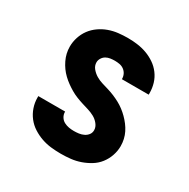

<svg xmlns="http://www.w3.org/2000/svg" viewBox="-128 -644 756 769"><g transform="rotate(30 250.0 -260.0)"><path d="M249 8Q226 8 203.5 5.5Q181 3 159.5 -4.5Q138 -12 118.5 -24.5Q99 -37 85 -55Q71 -73 63.5 -95Q56 -117 56 -140V-147H180V-145Q180 -133 186.5 -122.5Q193 -112 203.5 -106.5Q214 -101 225.5 -99Q237 -97 249 -97Q260 -97 271.5 -98.5Q283 -100 293.5 -105Q304 -110 311 -119Q318 -128 318 -140Q318 -155 307.5 -168Q297 -181 283 -188.5Q269 -196 254 -200.5Q239 -205 224.5 -209.5Q210 -214 195 -220Q180 -226 166.5 -234Q153 -242 140.5 -251Q128 -260 116.5 -271Q105 -282 96 -294.5Q87 -307 80 -321.5Q73 -336 69.5 -351Q66 -366 66 -382Q66 -404 73 -425.5Q80 -447 93 -464.5Q106 -482 124.5 -495Q143 -508 164 -515.5Q185 -523 207 -525.5Q229 -528 251 -528Q273 -528 295.5 -525Q318 -522 338.5 -514.5Q359 -507 377.5 -494.5Q396 -482 409.5 -464Q423 -446 429.5 -424.5Q436 -403 436 -380V-373H312V-375Q312 -386 307 -396Q302 -406 293 -412.5Q284 -419 273 -421Q262 -423 251 -423Q241 -423 230.5 -421.5Q220 -420 211 -415Q202 -410 196 -400.5Q190 -391 190 -381Q190 -365 200.5 -352.5Q211 -340 224.5 -332Q238 -324 253 -319.5Q268 -315 283 -310.5Q298 -306 312.5 -300Q327 -294 341 -286.5Q355 -279 367.5 -269.5Q380 -260 391 -249Q402 -238 411.5 -225.5Q421 -213 428 -199Q435 -185 438.5 -169.5Q442 -154 442 -138Q442 -116 434.5 -94Q427 -72 413 -54Q399 -36 379.5 -24Q360 -12 338.5 -4.5Q317 3 294.5 5.5Q272 8 249 8Z"/></g></svg>

Font: Iosevka Term Curly Extrabold
Style: Regular
Weight: 800
Designer: Belleve Invis
Foundry: Belleve Invis
Version: Version 32.3.0